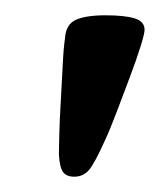

<svg xmlns="http://www.w3.org/2000/svg" viewBox="-20 -672 209 251"><path d="M77 -441Q67 -441 62.5 -447Q58 -453 57 -470Q57 -477 57.5 -496.5Q58 -516 59.5 -540.5Q61 -565 62 -587Q63 -609 65 -622Q66 -640 79 -646Q92 -652 118 -652Q143 -652 156 -648Q169 -644 169 -633Q169 -628 163.5 -610.5Q158 -593 149.5 -570.5Q141 -548 132.5 -525.5Q124 -503 117 -488Q104 -459 96.5 -450Q89 -441 77 -441Z"/></svg>

Font: BriemHand
Style: Regular
Weight: 400
Designer: Gunnlaugur SE Briem, Eben Sorkin
Foundry: Sorkin Type
Version: Version 1.001; ttfautohint (v1.8.4.7-5d5b)